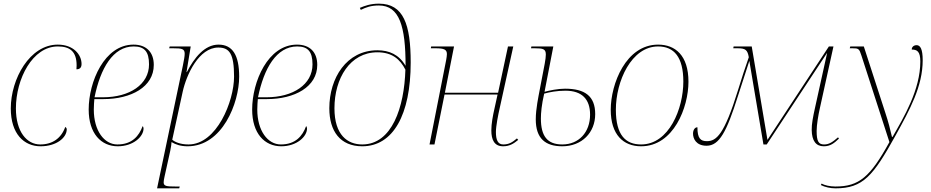

<svg xmlns="http://www.w3.org/2000/svg" viewBox="-20 -790 5090 1050"><path d="M202 10C289 10 345 -37 345 -83C345 -89 340 -94 337 -96C315 -34 267 0 200 0C127 0 67 -69 67 -197C67 -359 158 -536 296 -536C361 -536 399 -510 399 -432C399 -423 398 -415 398 -411C414 -411 426 -418 426 -440C426 -491 382 -546 296 -546C143 -546 39 -359 39 -197C39 -58 111 10 202 10Z M624 10C709 10 765 -43 765 -87C765 -93 763 -98 760 -100C740 -46 702 0 622 0C550 0 493 -75 493 -191C493 -208 495 -241 496 -248H545C698 -248 821 -315 821 -435C821 -505 780 -546 710 -546C551 -546 465 -343 465 -191C465 -60 533 10 624 10ZM543 -258H497C529 -416 598 -536 711 -536C769 -536 795 -509 795 -438C795 -328 689 -258 543 -258Z M980 -431 839 240H960L963 230H941C890 230 875 228 875 207C875 199 877 189 880 175L911 35C916 13 917 -1 918 -13C941 1 969 10 1006 10C1196 10 1288 -227 1288 -371C1288 -488 1252 -546 1175 -546C1099 -546 1042 -474 1002 -396H1000L1023 -536H908L905 -526H927C975 -526 990 -523 990 -496C990 -482 986 -461 980 -431ZM1011 0C964 0 934 -15 922 -26L979 -288C1000 -383 1068 -530 1174 -530C1235 -530 1260 -496 1260 -371C1260 -236 1165 0 1011 0Z M1518 10C1603 10 1659 -43 1659 -87C1659 -93 1657 -98 1654 -100C1634 -46 1596 0 1516 0C1444 0 1387 -75 1387 -191C1387 -208 1389 -241 1390 -248H1439C1592 -248 1715 -315 1715 -435C1715 -505 1674 -546 1604 -546C1445 -546 1359 -343 1359 -191C1359 -60 1427 10 1518 10ZM1437 -258H1391C1423 -416 1492 -536 1605 -536C1663 -536 1689 -509 1689 -438C1689 -328 1583 -258 1437 -258Z M1961 10C2130 10 2226 -163 2226 -448C2226 -656 2187 -770 2052 -770C2006 -770 1974 -758 1948 -747L1953 -736C1982 -750 2008 -760 2052 -760C2165 -760 2198 -645 2198 -430C2162 -492 2108 -515 2044 -515C1875 -515 1781 -363 1781 -198C1781 -73 1840 10 1961 10ZM1961 0C1881 0 1809 -51 1809 -198C1809 -361 1894 -504 2044 -504C2124 -504 2168 -466 2197 -409C2191 -204 2124 0 1961 0Z M2731 10C2766 10 2789 -4 2814 -25L2807 -33C2782 -12 2764 0 2732 0C2702 0 2692 -26 2692 -68C2692 -100 2704 -161 2713 -200L2787 -536H2758L2704 -283H2413L2463 -536H2338L2336 -526H2362C2409 -526 2424 -519 2424 -494C2424 -485 2422 -475 2420 -462L2329 0H2356L2411 -273H2701L2685 -200C2675 -157 2667 -113 2667 -77C2667 -26 2683 10 2731 10Z M3055 10C3162 10 3235 -65 3235 -166C3235 -265 3178 -305 3070 -305C3030 -305 2984 -295 2958 -288L3006 -536H2886L2884 -526H2905C2950 -526 2965 -522 2965 -492C2965 -480 2963 -464 2959 -442L2931 -296C2925 -263 2910 -195 2910 -137C2910 -33 2962 10 3055 10ZM3055 0C2972 0 2938 -47 2938 -142C2938 -172 2942 -218 2956 -278C2984 -286 3027 -294 3072 -294C3163 -294 3207 -247 3207 -163C3207 -66 3145 0 3055 0Z M3486 10C3664 10 3745 -203 3745 -343C3745 -488 3672 -546 3579 -546C3403 -546 3320 -331 3320 -190C3320 -53 3389 10 3486 10ZM3486 0C3402 0 3348 -50 3348 -190C3348 -346 3433 -536 3579 -536C3666 -536 3717 -478 3717 -344C3717 -196 3639 0 3486 0Z M4485 10C4521 10 4542 -7 4568 -32L4563 -39C4534 -14 4515 0 4487 0C4457 0 4446 -16 4446 -74C4446 -106 4455 -161 4464 -200L4538 -536H4513L4177 -25L4091 -536H3992L3990 -526H4014C4057 -526 4068 -517 4075 -477C4051 -408 4041 -378 4016 -297C3941 -54 3898 -18 3846 -18C3811 -18 3794 -33 3794 -94C3779 -94 3770 -78 3770 -59C3770 -33 3786 7 3844 7C3914 7 3954 -70 4015 -263C4034 -323 4059 -397 4078 -457L4155 0H4173L4502 -499H4503L4437 -200C4427 -155 4418 -110 4419 -79C4420 -20 4442 10 4485 10Z M4549 240C4700 240 4755 172 4877 -48C4956 -191 5026 -318 5026 -461C5026 -521 5013 -543 4993 -543C4977 -543 4966 -533 4966 -519C4995 -519 5013 -509 5013 -454C5013 -299 4923 -149 4861 -41H4858C4849 -81 4838 -124 4822 -172L4704 -536H4630L4627 -526H4642C4675 -526 4679 -524 4691 -486L4844 -13C4739 178 4678 230 4549 230C4518 230 4489 223 4473 214L4469 222C4490 233 4521 240 4549 240Z"/></svg>

Font: Noto Serif Display Thin
Style: Italic
Weight: 100
Italic angle: -12°
Designer: Monotype Design Team
Foundry: Monotype Imaging Inc.
Version: Version 2.009